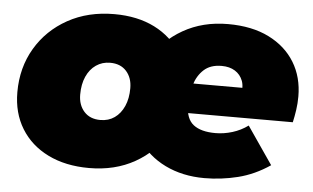

<svg xmlns="http://www.w3.org/2000/svg" viewBox="-44 -623 1142 700"><g transform="rotate(5 526.5 -273.5)"><path d="M304 10Q218 10 154 -21.5Q90 -53 55 -110Q20 -167 20 -243Q20 -333 62 -404Q104 -475 178 -516Q252 -557 348 -557Q433 -557 495.5 -525.5Q558 -494 592.5 -437.5Q627 -381 627 -304Q627 -214 585.5 -143Q544 -72 471.5 -31Q399 10 304 10ZM330 -168Q360 -168 382 -183.5Q404 -199 416.5 -227Q429 -255 429 -293Q429 -331 407.5 -355Q386 -379 348 -379Q319 -379 296.5 -363.5Q274 -348 261.5 -320Q249 -292 249 -254Q249 -216 270.5 -192Q292 -168 330 -168ZM726 10Q646 10 582.5 -21Q519 -52 482 -109Q445 -166 445 -243Q445 -333 486.5 -404Q528 -475 600 -516Q672 -557 764 -557Q852 -557 914 -526Q976 -495 1009 -441Q1042 -387 1042 -316Q1042 -291 1038.5 -267Q1035 -243 1030 -221H605L626 -330H926L832 -301Q840 -333 831.5 -355.5Q823 -378 803 -390.5Q783 -403 754 -403Q713 -403 689 -381Q665 -359 654.5 -324Q644 -289 644 -251Q644 -200 671.5 -178.5Q699 -157 752 -157Q783 -157 814 -166.5Q845 -176 871 -195L965 -58Q909 -20 848.5 -5Q788 10 726 10Z"/></g></svg>

Font: Montserrat Thin Black
Style: Italic
Weight: 900
Italic angle: -11.3°
Version: Version 9.000